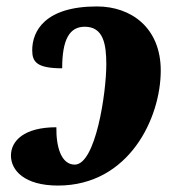

<svg xmlns="http://www.w3.org/2000/svg" viewBox="-20 -566 527 596"><path d="M160 10C380 10 479 -199 479 -347C479 -480 387 -546 281 -546C120 -546 80 -470 80 -410C80 -374 94 -354 173 -354C173 -444 196 -483 243 -483C301 -483 310 -429 310 -366C310 -278 277 -55 212 -55C170 -55 154 -110 155 -171C55 -171 14 -129 14 -83C14 -37 56 10 160 10Z"/></svg>

Font: Noto Serif Condensed Black
Style: Italic
Weight: 900
Width: 3
Italic angle: -12°
Designer: Monotype Design Team
Foundry: Monotype Imaging Inc.
Version: Version 2.013